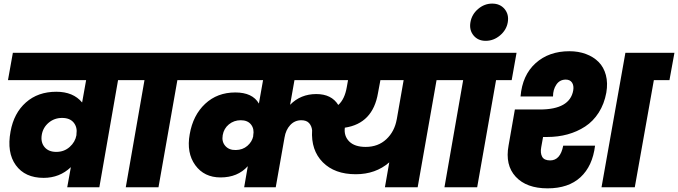

<svg xmlns="http://www.w3.org/2000/svg" viewBox="-20 -1031 3733 1057"><path d="M400.9 -287.1V-292Q406.7 -330.1 385.7 -356Q364.7 -381.8 321.8 -381.8Q279.3 -381.8 248 -355.5Q216.8 -329.1 210 -289.1Q203.1 -248 225.1 -221.4Q247.1 -194.8 290 -194.8Q333 -194.8 363.5 -221.9Q394 -249 400.9 -287.1ZM716.8 -589.8H629.9L526.9 0H350.1L370.1 -110.8Q308.1 -51.8 220.2 -51.8Q117.7 -51.8 67.1 -121.6Q16.6 -191.4 38.1 -307.1Q56.2 -408.2 122.6 -467Q189 -525.9 290 -525.9Q383.3 -525.9 432.1 -466.8L454.1 -589.8H23.9L50.8 -740.2H743.2Z M672.4 0 775.4 -589.8H687.5L714.4 -740.2H1069.3L1042.5 -589.8H956.5L852.5 0Z M1721.2 -513.2Q1805.2 -513.2 1842.3 -453.1Q1877.9 -484.9 1889.2 -551.8L1896 -589.8H1601.1L1577.1 -454.1Q1634.8 -513.2 1721.2 -513.2ZM1278.3 -205.1Q1315.9 -205.6 1341.8 -228Q1367.7 -250.5 1374 -280.8V-285.2Q1380.9 -320.8 1362.3 -345Q1343.8 -369.1 1305.2 -369.1Q1268.1 -369.1 1240.2 -346.4Q1212.4 -323.7 1206.1 -287.1Q1199.7 -251 1220.5 -227.5Q1241.2 -204.1 1278.3 -205.1ZM1993.2 -222.2Q2061.5 -222.2 2106.9 -264.6Q2152.3 -307.1 2164.1 -374V-373L2202.1 -589.8H2074.2L2061 -519Q2032.7 -351.1 1878.4 -328.1Q1872.6 -282.2 1902.6 -252.2Q1932.6 -222.2 1993.2 -222.2ZM1546.4 -273.9 1498 0H1324.2L1344.2 -116.2Q1288.6 -54.2 1194.3 -54.2Q1104 -54.2 1054.9 -121.8Q1005.9 -189.5 1024.4 -292Q1042.5 -397 1109.4 -459.5Q1176.3 -522 1275.4 -522Q1370.1 -522 1405.3 -460.9L1428.2 -589.8H1014.2L1041 -740.2H2497.1L2470.2 -589.8H2383.3L2279.3 0H2099.1L2123 -137.2Q2047.9 -71.8 1938.5 -71.8Q1822.3 -71.8 1756.8 -137.9Q1691.4 -204.1 1698.2 -314Q1695.8 -337.4 1681.6 -353.3Q1667.5 -369.1 1638.2 -369.1Q1602.1 -368.7 1577.6 -342.3Q1553.2 -315.9 1546.4 -273.9Z M2426.8 0 2529.8 -589.8H2441.9L2468.8 -740.2H2823.7L2796.9 -589.8H2710.9L2606.9 0Z M2653.8 -806.2Q2611.3 -806.2 2586.9 -835.9Q2562.5 -865.7 2569.8 -908.2Q2577.1 -951.7 2611.8 -981.4Q2646.5 -1011.2 2689.5 -1011.2Q2732.9 -1011.2 2757.8 -981.4Q2782.7 -951.7 2775.4 -908.2Q2768.1 -865.7 2732.7 -835.9Q2697.3 -806.2 2653.8 -806.2Z M2994.6 5.9Q2878.4 5.9 2819.1 -58.1Q2759.8 -122.1 2779.8 -230L2814.5 -428.2H2951.7Q3117.2 -428.2 3135.7 -533.2Q3140.1 -559.6 3129.2 -576.2Q3118.2 -592.8 3094.7 -592.8Q3061.5 -592.8 3043 -565.4Q3024.4 -538.1 3024.4 -500H2845.7Q2855.5 -617.2 2928.5 -683.1Q3001.5 -749 3114.7 -749Q3164.6 -749 3205.8 -733.6Q3247.1 -718.3 3275.4 -689.9Q3303.7 -661.6 3315.4 -617.9Q3327.1 -574.2 3317.9 -521Q3306.6 -459 3276.1 -411.1Q3245.6 -363.3 3201.4 -334.5Q3157.2 -305.7 3104.7 -291.3Q3052.2 -276.9 2992.7 -276.9H2969.7L2959.5 -220.2Q2953.6 -188.5 2964.6 -168.2Q2975.6 -147.9 3008.8 -147.9Q3064.9 -147.9 3080.6 -229H3255.9Q3242.2 -116.7 3175.8 -55.4Q3109.4 5.9 2994.6 5.9ZM3291.5 0 3422.9 -740.2H3692.9L3665.5 -589.8H3579.6L3474.6 0Z"/></svg>

Font: Poppins ExtraBold
Style: Italic
Weight: 800
Italic angle: -10°
Designer: Ninad Kale (Devanagari), Jonny Pinhorn (Latin)
Foundry: Indian Type Foundry
Version: Version 3.200;PS 1.000;hotconv 16.6.54;makeotf.lib2.5.65590